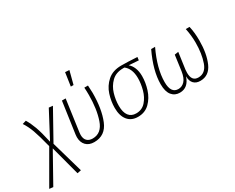

<svg xmlns="http://www.w3.org/2000/svg" viewBox="-188 -1259 2399 1960"><g transform="rotate(-30 1011.0 -278.5)"><path d="M202 -183 309 191 264 200 172 -146 -21 199 -66 194 152 -184Q117 -323 91.5 -393Q66 -463 31 -515L75 -528Q106 -476 130 -410.5Q154 -345 182 -219L345 -527L391 -522Z M808 -433Q808 -243 756 -116Q704 11 573 11Q511 11 476.5 -25Q442 -61 442 -121Q442 -130 444 -150L497 -522H541L489 -149Q487 -129 487 -122Q487 -76 511 -52.5Q535 -29 577 -29Q682 -29 723 -149Q764 -269 764 -435Q764 -480 761 -522H804Q808 -462 808 -433ZM670 -757 719 -754 679 -600H647Z M926 -187Q926 -264 951 -342Q976 -420 1037.5 -474.5Q1099 -529 1200 -529Q1270 -529 1387 -522L1382 -485L1267 -493Q1297 -469 1314 -427Q1331 -385 1331 -330Q1331 -254 1306 -175.5Q1281 -97 1226.5 -43Q1172 11 1089 11Q1011 11 968.5 -41.5Q926 -94 926 -187ZM1284 -333Q1284 -391 1266.5 -431.5Q1249 -472 1218 -495H1203Q1117 -495 1066 -445Q1015 -395 994 -324.5Q973 -254 973 -184Q973 -108 1003 -68.5Q1033 -29 1090 -29Q1159 -29 1202.5 -78.5Q1246 -128 1265 -198Q1284 -268 1284 -333Z M1453 -162Q1453 -321 1549 -522H1595Q1499 -320 1499 -160Q1499 -29 1587 -29Q1630 -29 1661.5 -62.5Q1693 -96 1704 -169L1729 -352L1774 -359L1747 -165Q1745 -152 1745 -127Q1745 -29 1823 -29Q1907 -29 1941 -125.5Q1975 -222 1975 -353Q1975 -434 1957 -522H2001Q2019 -447 2019 -352Q2019 -198 1973 -93.5Q1927 11 1823 11Q1774 11 1746 -18Q1718 -47 1718 -103Q1681 11 1582 11Q1523 11 1488 -32Q1453 -75 1453 -162Z"/></g></svg>

Font: Fira Sans Condensed ExtraLight
Style: Italic
Weight: 275
Width: 3
Italic angle: -8°
Designer: Carrois Corporate & Edenspiekermann AG
Foundry: Carrois Corporate GbR & Edenspiekermann AG
Version: Version 4.203